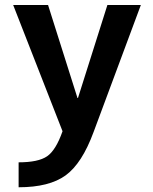

<svg xmlns="http://www.w3.org/2000/svg" viewBox="-20 -540 629 790"><path d="M34.2 -519.5H177.7L298.8 -136.7H300.8L421.9 -519.5H559.6L365.2 2.9Q317.4 132.8 250 181.6Q182.6 230.5 56.6 230.5V127.9Q137.7 127.9 173.8 103Q210 78.1 237.3 0Z"/></svg>

Font: Mgen+ 1c bold
Style: Bold
Weight: 700
Designer: [Source Han Sans]
Ryoko NISHIZUKA  (kana & ideographs); Paul D. Hunt (Latin, Greek & Cyrillic); Wenlong ZHANG  (bopomofo
Version: Version 1.059.20150602